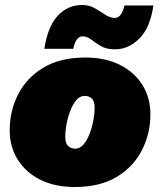

<svg xmlns="http://www.w3.org/2000/svg" viewBox="-20 -741 643 771"><path d="M280 10Q201 10 142.5 -19Q84 -48 51.5 -99.5Q19 -151 19 -218Q19 -296 53 -362.5Q87 -429 154.5 -469.5Q222 -510 323 -510Q402 -510 460.5 -481Q519 -452 551.5 -400.5Q584 -349 584 -282Q584 -205 550 -138Q516 -71 448.5 -30.5Q381 10 280 10ZM282 -144Q301 -144 315.5 -161Q330 -178 340 -204.5Q350 -231 355 -258.5Q360 -286 360 -307Q360 -335 348.5 -345.5Q337 -356 320 -356Q301 -356 286.5 -339Q272 -322 262 -295.5Q252 -269 247 -241.5Q242 -214 242 -193Q242 -165 254 -154.5Q266 -144 282 -144ZM596 -719Q583 -629 539.5 -586Q496 -543 442 -543Q407 -543 385 -556Q363 -569 346.5 -582Q330 -595 311 -595Q297 -595 288 -581.5Q279 -568 274 -545H158Q172 -635 212 -678Q252 -721 310 -721Q338 -721 360.5 -708Q383 -695 402.5 -682Q422 -669 441 -669Q468 -669 480 -719Z"/></svg>

Font: Work Sans Black
Style: Italic
Weight: 900
Italic angle: -13°
Designer: Wei Huang
Foundry: Wei Huang
Version: Version 2.009; ttfautohint (v1.8.3)